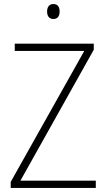

<svg xmlns="http://www.w3.org/2000/svg" viewBox="-20 -981 527 950"><path d="M244 -961C222 -961 213 -944 213 -924C213 -902 223 -887 244 -887C266 -887 275 -902 275 -924C275 -945 267 -961 244 -961ZM454 -51V-87H81L444 -735V-765H53V-729H397L33 -81V-51Z"/></svg>

Font: Noto Sans Tamil UI SemiCondensed ExtraLight
Style: Regular
Weight: 200
Width: 4
Designer: Jelle Bosma - Monotype Design Team
Foundry: Monotype Imaging Inc.
Version: Version 2.004